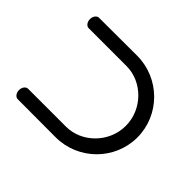

<svg xmlns="http://www.w3.org/2000/svg" viewBox="-135 -779 967 967"><g transform="rotate(-45 348.0 -295.5)"><path d="M637.8 -562.6C637.8 -577.6 621.6 -590.6 600.7 -590.6C579.8 -590.6 563.7 -577.6 563.7 -562.6C563.7 -562.6 563.7 -404.1 563.7 -292.6C563.7 -181.1 466.9 -82.5 348 -82.5C229.1 -82.5 132.3 -181.1 132.3 -292.6C132.3 -404.1 132.3 -562.6 132.3 -562.6C132.3 -577.6 116.2 -590.6 95.3 -590.6C74.4 -590.6 58.2 -577.6 58.2 -562.6C58.2 -562.6 57.5 -454.1 57.5 -292.6C57.5 -131.1 187.9 0 348 0C508.1 0 638.5 -131.1 638.5 -292.6C638.5 -454.1 637.8 -562.6 637.8 -562.6Z"/></g></svg>

Font: Hi.
Style: Regular
Weight: 400
Designer: Mew Too, Robert Jablonski
Foundry: Cannot Into Space Fonts
Version: Version 1.996